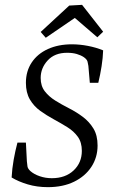

<svg xmlns="http://www.w3.org/2000/svg" viewBox="-20 -762 475 793"><path d="M178 11Q133 11 94.5 -0.5Q56 -12 28 -29Q30 -66 36.5 -102.5Q43 -139 52 -173H87L91 -96Q92 -84 93.5 -74.5Q95 -65 106 -55Q121 -42 144.5 -34Q168 -26 194 -26Q250 -26 284 -58Q318 -90 318 -139Q318 -174 301.5 -197Q285 -220 258.5 -236.5Q232 -253 202.5 -269Q173 -285 146.5 -304Q120 -323 103.5 -351Q87 -379 87 -420Q87 -468 111 -504Q135 -540 178 -559.5Q221 -579 277 -579Q309 -579 343 -572.5Q377 -566 406 -554Q405 -523 399.5 -488Q394 -453 386 -420H351L345 -490Q344 -498 341.5 -507.5Q339 -517 326 -526Q314 -534 297 -539Q280 -544 257 -544Q206 -544 177 -512.5Q148 -481 148 -440Q148 -407 165 -385Q182 -363 208.5 -346.5Q235 -330 265.5 -314.5Q296 -299 322.5 -279Q349 -259 366 -231Q383 -203 383 -161Q383 -112 357.5 -73Q332 -34 286 -11.5Q240 11 178 11ZM148 -630 266 -739 319 -742 406 -631 382 -608 289 -688 169 -606Z"/></svg>

Font: Yrsa Light
Style: Italic
Weight: 300
Italic angle: -7.10001°
Designer: Anna Giedrys (Yrsa+Rasa design), David Brezina (Yrsa art-direction, Rasa art-direction, design)
Foundry: Rosetta Type Foundry
Version: Version 2.004